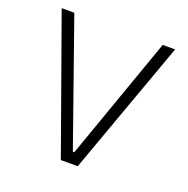

<svg xmlns="http://www.w3.org/2000/svg" viewBox="-120 -773 866 886"><g transform="rotate(20 313.5 -330.0)"><path d="M271 0 35 -660H97L310 -55H317L531 -660H592L354 0Z"/></g></svg>

Font: Bricolage Grotesque ExtraLight
Style: Regular
Weight: 250
Designer: Mathieu Triay
Foundry: Atelier Triay
Version: Version 1.000;gftools[0.9.30]